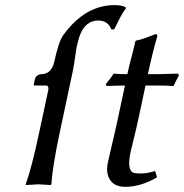

<svg xmlns="http://www.w3.org/2000/svg" viewBox="-20 -718 717 748"><path d="M476.1 -429.2Q482.9 -460.9 495.1 -506.3Q503.9 -540 507.3 -557.1L510.3 -560.1Q530.8 -563 575.2 -581.1Q581.1 -583.5 585.4 -585Q593.8 -585 592.8 -577.1Q592.3 -575.7 592.3 -575.2Q573.2 -509.3 556.2 -429.2H603Q622.6 -429.2 673.8 -431.2L677.2 -423.8Q665 -403.3 656.2 -382.8Q635.7 -384.8 585 -384.8H546.9L520 -258.8Q512.7 -223.6 499.5 -170.4Q491.7 -138.2 488.8 -126Q473.1 -51.8 502 -44.4Q503.9 -43.9 504.4 -43.9Q542.5 -38.1 584.5 -51.8L591.8 -26.9Q526.4 10.3 467.8 9.8Q414.1 9.8 400.4 -35.2Q394 -57.6 400.4 -85.9Q402.8 -98.1 413.1 -141.1Q430.2 -213.4 437.5 -248L466.8 -384.8Q419.9 -384.3 395.5 -382.8L392.1 -390.1Q411.1 -412.6 422.9 -431.2Q437 -429.2 476.1 -429.2ZM263.2 -439 212.4 -200.2Q184.1 -66.9 180.2 0L177.2 2.9Q175.3 2.9 129.9 0L80.6 2.9L80.1 0Q103.5 -64 132.3 -200.2L168.5 -369.1Q169.9 -384.8 159.7 -384.8H115.7Q112.3 -384.8 111.8 -386.7Q111.8 -388.7 111.8 -390.1L115.7 -409.2Q121.6 -428.2 143.1 -429.2Q180.7 -430.7 191.4 -477.1Q207.5 -552.7 225.6 -580.1Q237.8 -597.7 260.3 -622.1Q333 -697.8 427.2 -698.2Q457.5 -697.8 470.2 -689L470.7 -686Q453.6 -664.1 425.3 -604L414.1 -603Q400.9 -637.2 363.8 -638.2Q309.6 -638.2 288.6 -573.2Q283.7 -557.6 278.8 -535.2Q276.9 -526.9 272.5 -494.6Q266.1 -452.6 263.2 -439Z"/></svg>

Font: Linux Biolinum Slanted O
Style: Slanted
Weight: 400
Designer: Philipp H. Poll
Foundry: Philipp H. Poll
Version: Version 1.0.4